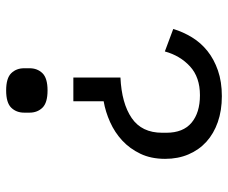

<svg xmlns="http://www.w3.org/2000/svg" viewBox="-80 -670 759 640"><g transform="rotate(90 300.0 -350.5)"><path d="M239 -215V-372Q325 -376 374 -409.5Q423 -443 423 -511V-525Q423 -581 389.5 -609Q356 -637 298 -637Q238 -637 202 -604Q166 -571 152 -520L77 -548Q87 -581 105 -610.5Q123 -640 150.5 -662Q178 -684 215.5 -697Q253 -710 301 -710Q349 -710 387.5 -696.5Q426 -683 453 -658.5Q480 -634 495 -599Q510 -564 510 -521Q510 -474 493 -438.5Q476 -403 449 -378Q422 -353 387.5 -337.5Q353 -322 318 -316V-215ZM282 9Q241 9 224.5 -8Q208 -25 208 -51V-69Q208 -95 224.5 -112Q241 -129 282 -129Q323 -129 339.5 -112Q356 -95 356 -69V-51Q356 -25 339.5 -8Q323 9 282 9Z"/></g></svg>

Font: IBM Plox Mono
Style: Regular
Weight: 400
Monospace: yes
Designer: Mike Abbink, Paul van der Laan, Pieter van Rosmalen
Foundry: Bold Monday
Version: Version 2.1